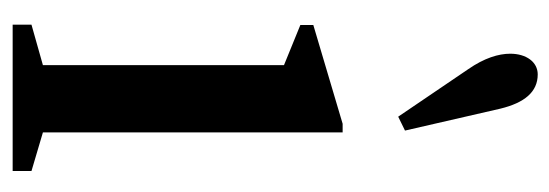

<svg xmlns="http://www.w3.org/2000/svg" viewBox="-310 -580 890 311"><g transform="rotate(90 135.5 -425.0)"><path d="M169.5 -624.5 192 -635.5 156.5 -790C147 -829 129.5 -850.5 101 -850.5C81 -850.5 67.5 -832 67.5 -806C67.5 -787 74.5 -764 92.5 -738ZM20.5 0H257.5V-30.5L195 -49V-534.5H181L21 -487V-466L86 -439.5V-49L20.5 -30.5Z"/></g></svg>

Font: Libre Caslon Condensed SemiBold
Style: Regular
Weight: 600
Designer: Pablo Impallari, Rodrigo Fuenzalida, Katja Schimmel, Ertekin Erdin
Foundry: Pablo Impallari, Rodrigo Fuenzalida
Version: Version 2.000;gftools[0.9.33]